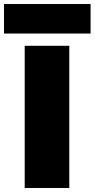

<svg xmlns="http://www.w3.org/2000/svg" viewBox="-73 -936 471 956"><path d="M272 -708V0H50V-708ZM378 -916V-769H-53V-916Z"/></svg>

Font: Fz Poppins Black
Style: Regular
Weight: 900
Designer: Ninad Kale (Devanagari), Jonny Pinhorn (Latin)
Foundry: Indian Type Foundry
Version: Vit hóa bi Vntype.Com & FontZin.Com